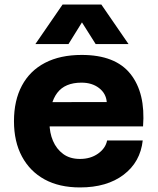

<svg xmlns="http://www.w3.org/2000/svg" viewBox="-20 -809 690 841"><path d="M330.4 12Q239.8 12 175.6 -23Q111.4 -58 76.3 -123.2Q41.2 -188.4 41.2 -278.2Q41.2 -368.8 76 -434Q110.8 -499.2 177.2 -533.8Q243.6 -568.4 338 -568.4Q485.4 -568.4 551.6 -484.9Q617.8 -401.4 606.6 -255.4H165.4L165.8 -361.6L447.6 -362Q444.6 -399.6 413.9 -423.3Q383.2 -447 337 -447Q264.6 -447 230.7 -402.2Q196.8 -357.4 196.8 -271.2Q196.8 -227.6 212.1 -191.9Q227.4 -156.2 256.8 -134.5Q286.2 -112.8 330.4 -112.8Q376.6 -112.8 409.5 -136.1Q442.4 -159.4 449.2 -193.8H605.2Q594.8 -99.4 521.6 -43.7Q448.4 12 330.4 12ZM135 -616 254 -789H424L543 -616H399L339 -711L280 -616Z"/></svg>

Font: Azeret Mono Thin
Style: Regular
Weight: 100
Designer: Martin Vácha
Foundry: Displaay
Version: Version 1.002